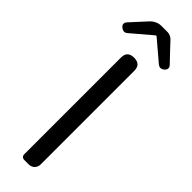

<svg xmlns="http://www.w3.org/2000/svg" viewBox="-321 -938 938 938"><g transform="rotate(45 148.0 -468.5)"><path d="M193 -366V-687C193 -718 178 -733 147 -733C116 -733 101 -718 101 -687V-20C101 -8 109 0 121 0H147H150C176 0 193 -17 193 -43ZM254 -874 209 -922C200 -931 187 -937 174 -937H147H131C111 -937 91 -928 77 -914L0 -830C-11 -817 -9 -805 4 -795C15 -787 27 -785 38 -794L145 -885H150L256 -795C267 -786 278 -786 290 -794C304 -805 307 -818 295 -831Z"/></g></svg>

Font: GenSenRounded2 TW R
Style: Regular
Weight: 400
Version: Version 2.100;PS 2.1;hotconv 16.6.51;makeotf.lib2.5.65220 DE